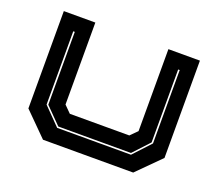

<svg xmlns="http://www.w3.org/2000/svg" viewBox="-96 -675 928 810"><g transform="rotate(20 368.0 -270.0)"><path d="M165.5 0 62.5 -103V-540H204V-172L234.5 -141.5H501.5L532 -172V-540H673.5V-103L570.5 0ZM204.5 -67.5H536L607 -144V-473.5H600V-146L533.5 -74.5H207L136 -146.5V-473.5H129V-144.5Z"/></g></svg>

Font: Tourney Expanded ExtraBold
Style: Regular
Weight: 800
Width: 7
Designer: Tyler Finck
Foundry: Etcetera Type Co
Version: Version 1.010; ttfautohint (v1.8.3)